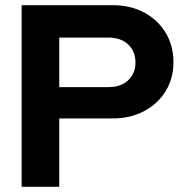

<svg xmlns="http://www.w3.org/2000/svg" viewBox="-20 -720 721 740"><path d="M63.4 0V-700H413.9Q482.9 -700 535.6 -671.8Q588.2 -643.6 618.3 -594.1Q648.5 -544.7 648.5 -480.1Q648.5 -417.7 618.3 -368.6Q588.2 -319.5 535.1 -291.5Q481.9 -263.5 413.9 -263.5H208.4V0ZM208.4 -384.2H397.9Q445.3 -384.2 473.7 -410.3Q502.1 -436.4 502.1 -479.1Q502.1 -522.5 473.7 -548.9Q445.3 -575.2 397.9 -575.2H208.4Z"/></svg>

Font: Red Hat Display
Style: Regular
Weight: 300
Designer: Pentagram, MCKL
Foundry: Pentagram, MCKL
Version: Version 1.023